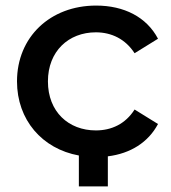

<svg xmlns="http://www.w3.org/2000/svg" viewBox="-20 -558 615 689"><path d="M263 111H367V3C448 -7 512 -47 547 -113L463 -165C430 -113 380 -90 324 -90C226 -90 152 -157 152 -266C152 -374 226 -442 324 -442C380 -442 430 -418 463 -367L547 -419C506 -497 425 -538 325 -538C160 -538 41 -425 41 -266C41 -128 131 -24 263 0Z"/></svg>

Font: Montserrat-Alt1 SemBd
Style: Regular
Weight: 600
Designer: Differentunic
Foundry: Differentunic
Version: Version 7.222